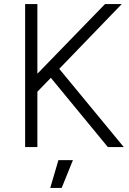

<svg xmlns="http://www.w3.org/2000/svg" viewBox="-20 -720 633 940"><path d="M226 200H282L337 64H266ZM103 0H163V-271L229 -339L508 0H586L270 -383L576 -700H494L163 -359V-700H103Z"/></svg>

Font: Unageo Variable
Style: Regular
Weight: 300
Designer: Richard Sepsi
Foundry: Richard Sepsi
Version: Version 2.200